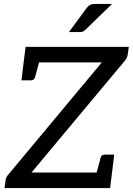

<svg xmlns="http://www.w3.org/2000/svg" viewBox="-20 -955 674 975"><path d="M3 0 8 -38Q9 -53 21 -67L497 -638H100L110 -717H634L629 -681Q627 -663 616 -649L140 -79H549L539 0ZM464 -54 491 -154Q493 -163 499 -166.5Q505 -170 514 -170H560L549 -79ZM185 -663 158 -563Q156 -554 149.5 -550.5Q143 -547 135 -547H89L100 -638ZM462 -935H549L416 -806Q408 -798 401.5 -795Q395 -792 383 -792H330L419 -913Q427 -924 436.5 -929.5Q446 -935 462 -935Z"/></svg>

Font: Aleo
Style: Italic
Weight: 400
Italic angle: -7°
Designer: Alessio Laiso
Foundry: Alessio Laiso
Version: Version 2.001;gftools[0.9.29]